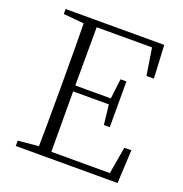

<svg xmlns="http://www.w3.org/2000/svg" viewBox="-130 -837 906 952"><g transform="rotate(20 323.0 -361.5)"><path d="M564.5 -175.8H601.6L592.8 0H55.7V-28.3L164.1 -38.1Q166 -134.8 166 -333V-389.6Q166 -588.9 164.1 -686.5L55.7 -696.3V-722.7H576.2L585 -547.9H545.9L523.4 -690.4H231.4Q230.5 -594.7 230.5 -382.8H418L430.7 -488.3H461.9V-247.1H430.7L418.9 -351.6H230.5Q230.5 -130.9 231.4 -33.2H540Z"/></g></svg>

Font: GenYoMin TW TTF ExtraLight
Style: Regular
Weight: 250
Version: Version 1.300